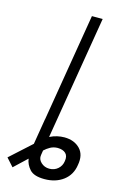

<svg xmlns="http://www.w3.org/2000/svg" viewBox="-225 -788 679 1054"><g transform="rotate(15 114.5 -261.0)"><path d="M58.2 -113.3H58.6L160.5 -727.3H221.6L119.7 -113.3Q119.7 -113.3 115.2 -86.5Q110.8 -59.7 105.1 -25.6Q126.1 -36.2 146.8 -40.8Q167.6 -45.5 187.9 -45.5Q244 -45.1 276.5 -11.5Q308.9 22 297.9 81.3Q289.8 139.2 246.4 171.9Q203.1 204.5 139.6 204.5Q79.5 204.5 55.6 177.7Q31.6 150.9 27.3 118.3L-45.8 187.1L-86.6 141.7L34.1 32.3ZM92.3 54.7Q89.1 73.2 88.1 81.3Q83.8 105.8 103.5 124.1Q123.2 142.4 150.6 142.4Q179.3 142.4 199.4 124.8Q219.5 107.2 223 79.9Q228 50.4 212.5 35.5Q197.1 20.6 166.5 20.2Q143.5 20.6 125.2 30.7Q106.9 40.8 92.3 54.7Z"/></g></svg>

Font: Inter Light  BETA
Style: Italic
Weight: 300
Italic angle: 9.39999°
Designer: Rasmus Andersson
Foundry: rsms
Version: Version 3.011;git-f93a4a705